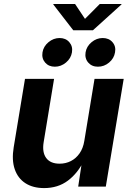

<svg xmlns="http://www.w3.org/2000/svg" viewBox="-20 -937 657 964"><path d="M201.7 7.3Q145.5 7.3 107.7 -17.1Q69.8 -41.5 54 -87.4Q38.1 -133.3 48.8 -197.8L105.5 -541H251.5L199.2 -223.1Q190.9 -172.4 211.9 -143.8Q232.9 -115.2 279.3 -115.2Q310.1 -115.2 335.9 -128.4Q361.8 -141.6 379.6 -167.2Q397.5 -192.9 403.3 -229.5L454.6 -541H601.1L511.2 0H372.6L393.1 -135.7H404.3Q371.1 -67.4 320.8 -30Q270.5 7.3 201.7 7.3ZM471.7 -602.1Q440.9 -602.1 422.9 -623Q404.8 -644 409.7 -674.3Q414.6 -704.1 439.7 -725.1Q464.8 -746.1 495.6 -746.1Q526.9 -746.1 544.9 -725.1Q563 -704.1 557.6 -674.3Q552.7 -644 527.8 -623Q502.9 -602.1 471.7 -602.1ZM255.4 -602.1Q224.6 -602.1 206.5 -623Q188.5 -644 193.4 -674.3Q198.2 -704.1 223.4 -725.1Q248.5 -746.1 279.3 -746.1Q310.1 -746.1 328.1 -725.1Q346.2 -704.1 341.3 -674.3Q336.4 -644 311.3 -623Q286.1 -602.1 255.4 -602.1ZM356.9 -917 406.7 -842.3 481 -917H590.3L589.8 -914.6L446.8 -785.2H347.7L247.6 -914.6L248 -917Z"/></svg>

Font: Inter 17pt
Style: Bold Italic
Weight: 700
Italic angle: -9.3988°
Version: Version 4.001;git-66647c0bb